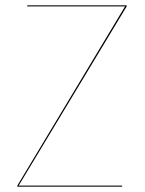

<svg xmlns="http://www.w3.org/2000/svg" viewBox="-20 -700 545 720"><path d="M455 -676 50 -4H438V0H45V-4L449 -676H82V-680H455Z"/></svg>

Font: FiraGO Four
Style: Regular
Weight: 100
Designer: bBox Type
Foundry: bBox Type GmbH
Version: Version 1.001